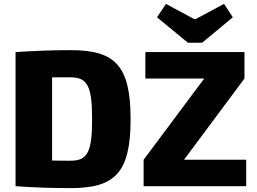

<svg xmlns="http://www.w3.org/2000/svg" viewBox="-20 -958 1320 988"><path d="M1020 -738 1178 -869 1133 -938 987 -860H979L834 -938L788 -869L947 -738ZM343 -700C231 -700 144 -695 60 -690V0C143 6 233 10 343 10C571 10 652 -68 652 -345C652 -622 571 -700 343 -700ZM927 -136 1238 -554V-690H728V-554H1031L719 -136V0H1247V-136ZM343 -131C309 -131 277 -131 248 -132V-560H343C430 -560 454 -515 454 -345C454 -175 430 -131 343 -131Z"/></svg>

Font: Exo 2 Extra Bold
Style: Regular
Weight: 800
Designer: Natanael Gama
Version: Version 1.001;PS 001.001;hotconv 1.0.88;makeotf.lib2.5.64775